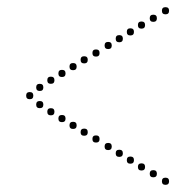

<svg xmlns="http://www.w3.org/2000/svg" viewBox="-20 -526 545 536"><path d="M63 -249Q53 -249 53 -259Q53 -269 63 -269Q73 -269 73 -259Q73 -249 63 -249ZM282 -389Q272 -389 272 -399Q272 -409 282 -409Q292 -409 292 -399Q292 -389 282 -389ZM248 -368Q238 -368 238 -378Q238 -388 248 -388Q258 -388 258 -378Q258 -368 248 -368ZM215 -349Q205 -349 205 -359Q205 -369 215 -369Q225 -369 225 -359Q225 -349 215 -349ZM184 -330Q174 -330 174 -340Q174 -350 184 -350Q194 -350 194 -340Q194 -330 184 -330ZM153 -311Q143 -311 143 -321Q143 -331 153 -331Q163 -331 163 -321Q163 -311 153 -311ZM122 -292Q112 -292 112 -302Q112 -312 122 -312Q132 -312 132 -302Q132 -292 122 -292ZM91 -272Q81 -272 81 -282Q81 -292 91 -292Q101 -292 101 -282Q101 -272 91 -272ZM442 -486Q432 -486 432 -496Q432 -506 442 -506Q452 -506 452 -496Q452 -486 442 -486ZM408 -465Q398 -465 398 -475Q398 -485 408 -485Q418 -485 418 -475Q418 -465 408 -465ZM375 -446Q365 -446 365 -456Q365 -466 375 -466Q385 -466 385 -456Q385 -446 375 -446ZM344 -427Q334 -427 334 -437Q334 -447 344 -447Q354 -447 354 -437Q354 -427 344 -427ZM313 -408Q303 -408 303 -418Q303 -428 313 -428Q323 -428 323 -418Q323 -408 313 -408ZM282 -127Q292 -127 292 -117Q292 -107 282 -107Q272 -107 272 -117Q272 -127 282 -127ZM248 -148Q258 -148 258 -138Q258 -128 248 -128Q238 -128 238 -138Q238 -148 248 -148ZM215 -167Q225 -167 225 -157Q225 -147 215 -147Q205 -147 205 -157Q205 -167 215 -167ZM184 -186Q194 -186 194 -176Q194 -166 184 -166Q174 -166 174 -176Q174 -186 184 -186ZM153 -205Q163 -205 163 -195Q163 -185 153 -185Q143 -185 143 -195Q143 -205 153 -205ZM122 -224Q132 -224 132 -214Q132 -204 122 -204Q112 -204 112 -214Q112 -224 122 -224ZM91 -244Q101 -244 101 -234Q101 -224 91 -224Q81 -224 81 -234Q81 -244 91 -244ZM442 -30Q452 -30 452 -20Q452 -10 442 -10Q432 -10 432 -20Q432 -30 442 -30ZM408 -51Q418 -51 418 -41Q418 -31 408 -31Q398 -31 398 -41Q398 -51 408 -51ZM375 -70Q385 -70 385 -60Q385 -50 375 -50Q365 -50 365 -60Q365 -70 375 -70ZM344 -89Q354 -89 354 -79Q354 -69 344 -69Q334 -69 334 -79Q334 -89 344 -89ZM313 -108Q323 -108 323 -98Q323 -88 313 -88Q303 -88 303 -98Q303 -108 313 -108Z"/></svg>

Font: Raleway Dots
Style: Regular
Weight: 400
Designer: Matt McInerney, Pablo Impallari, Rodrigo Fuenzalida, Brenda Gallo
Foundry: Matt McInerney, Pablo Impallari, Rodrigo Fuenzalida, Brenda Gallo
Version: Version 1.000